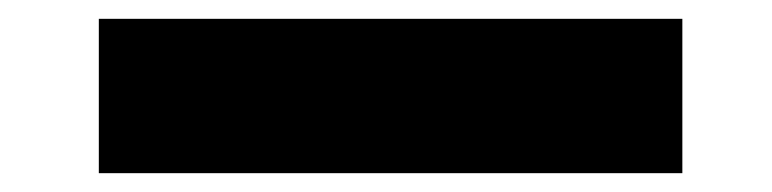

<svg xmlns="http://www.w3.org/2000/svg" viewBox="-20 21 820 204"><path d="M705 41V205H85V41Z"/></svg>

Font: Poppins A&M
Style: Bold-A&M
Weight: 700
Designer: Ninad Kale (Devanagari), Jonny Pinhorn (Latin)
Foundry: Indian Type Foundry
Version: 4.004